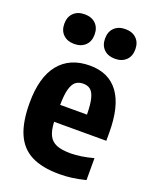

<svg xmlns="http://www.w3.org/2000/svg" viewBox="-148 -872 773 966"><g transform="rotate(20 238.5 -389.0)"><path d="M455 -228H175.5Q177.5 -182 190.8 -155.8Q204 -129.5 232 -118.2Q260 -107 308 -107Q359 -107 429 -125.5V-8Q390 1.5 357 6Q324 10.5 289.5 10.5Q197 10.5 139.5 -18.8Q82 -48 54.5 -110.8Q27 -173.5 27 -275.5Q27 -413.5 84.8 -484.5Q142.5 -555.5 249.5 -555.5Q350.5 -555.5 402.8 -484.5Q455 -413.5 455 -271.5ZM175 -318.5H318.5Q318 -373.5 310 -404Q302 -434.5 287 -446.5Q272 -458.5 248.5 -458.5Q224.5 -458.5 208.8 -446.5Q193 -434.5 184.2 -403.8Q175.5 -373 175 -318.5ZM55 -709.5Q55 -746.5 77 -767.8Q99 -789 136 -789Q173 -789 195 -767.8Q217 -746.5 217 -709.5Q217 -673 195 -651.8Q173 -630.5 136 -630.5Q99 -630.5 77 -651.8Q55 -673 55 -709.5ZM273 -709.5Q273 -746.5 295 -767.8Q317 -789 354 -789Q391 -789 413 -767.8Q435 -746.5 435 -709.5Q435 -673 413 -651.8Q391 -630.5 354 -630.5Q317 -630.5 295 -651.8Q273 -673 273 -709.5Z"/></g></svg>

Font: Encode Sans Condensed
Style: Bold
Weight: 700
Width: 3
Designer: Multiple Designers
Foundry: Impallari Type
Version: Version 2.000